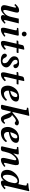

<svg xmlns="http://www.w3.org/2000/svg" viewBox="1999 -2738 750 4789"><g transform="rotate(90 2374.5 -343.0)"><path d="M279.8 -314.9 237.8 -152.8Q228 -113.8 228 -82Q228 -48.8 249 -48.8Q279.8 -48.8 329.3 -98.9Q378.9 -148.9 398.9 -235.8Q429.7 -372.1 444.8 -436Q502.9 -434.1 563 -436L485.8 -125Q479 -97.2 479 -83Q479 -66.9 488.8 -66.9Q506.8 -66.9 544.9 -106Q562 -101.1 569.8 -82Q521 -32.2 487.5 -11.2Q454.1 9.8 417 9.8Q382.8 9.8 368.4 -5.6Q354 -21 354 -39.1Q354 -66.9 369.1 -91.8Q369.6 -92.3 369.6 -93.3Q368.7 -94.2 366.2 -91.8Q272.5 10.3 200.2 9.8Q156.2 9.8 132.1 -11.2Q107.9 -32.2 107.9 -64Q107.9 -98.1 119.1 -141.1L162.1 -309.1Q168.9 -335.9 168.9 -351.1Q168.9 -367.2 161.1 -367.2Q140.1 -367.2 106.9 -325.2Q89.8 -334 79.1 -352.1Q129.9 -405.3 164.6 -424.6Q199.2 -443.8 238.8 -443.8Q293.9 -443.8 293.9 -395Q293.9 -368.2 279.8 -314.9Z M785.6 -528.6Q768.6 -545.9 768.6 -571Q768.6 -596.2 785.6 -613.5Q802.7 -630.9 827.6 -630.9Q852.5 -630.9 870.1 -613.5Q887.7 -596.2 887.7 -571Q887.7 -545.9 870.1 -528.6Q852.5 -511.2 827.6 -511.2Q802.7 -511.2 785.6 -528.6ZM848.6 -320.3 803.7 -133.8Q794.4 -92.8 793.9 -82.5Q793.9 -65.9 804.7 -65.9Q824.7 -65.9 867.7 -100.1Q888.7 -100.1 893.6 -74.2Q840.3 -30.3 800.5 -10.3Q760.7 9.8 715.6 9.8Q670.4 9.8 670.4 -46.4Q670.4 -74.7 682.6 -125L727.5 -315.9Q736.3 -354 736.3 -367.2Q736.3 -386.2 718.8 -387.2L678.7 -390.1Q673.8 -397 674.1 -407Q674.3 -417 679.7 -422.9Q781.7 -436 848.6 -436Q869.1 -436 869.1 -415Q868.7 -403.3 848.6 -320.3Z M1009.3 -118.2 1070.3 -381.8H995.1Q989.3 -381.8 989.3 -383.8Q989.3 -393.6 994.1 -409.2Q998 -425.3 1022.5 -425.8L1080.1 -429.2L1093.3 -479Q1095.2 -485.8 1098.1 -500.5Q1101.1 -515.1 1103.3 -522Q1105.5 -528.8 1109.4 -538.3Q1113.3 -547.9 1120.4 -553Q1127.4 -558.1 1137.2 -561Q1152.3 -564.9 1163.3 -567.4Q1174.3 -569.8 1188.2 -572Q1202.1 -574.2 1210.2 -572Q1218.3 -569.8 1218.3 -564Q1218.3 -563 1198.2 -474.1L1188 -429.2H1297.4Q1305.2 -423.3 1300.3 -404.8Q1295.4 -386.2 1286.1 -381.8H1178.2L1118.2 -127Q1111.3 -98.6 1111.8 -84Q1111.8 -65.9 1122.1 -65.9Q1130.9 -65.9 1152.6 -79.3Q1174.3 -92.8 1192.4 -112.8Q1201.2 -112.8 1209.7 -103.5Q1218.3 -94.2 1221.2 -85Q1135.3 10.3 1050.3 9.8Q999.5 9.8 999.5 -46.9Q999.5 -76.2 1009.3 -118.2Z M1679.2 -358.9Q1681.6 -336.9 1668.9 -322.3Q1656.2 -307.6 1642.1 -304.2Q1624 -299.3 1607.9 -305.2Q1591.8 -311 1588.9 -326.2Q1572.8 -405.8 1522.9 -405.8Q1470.7 -405.8 1470.7 -355Q1470.7 -298.8 1544.9 -259.8Q1660.2 -199.2 1660.2 -128.9Q1660.2 -70.8 1614.5 -29.3Q1568.8 12.2 1480.5 12.2Q1415 12.2 1366.5 -13.9Q1317.9 -40 1317.9 -87.9Q1317.9 -109.9 1332.5 -124.5Q1347.2 -139.2 1361.3 -139.2Q1398.9 -139.2 1424.8 -81.1Q1436 -56.2 1456.5 -42.5Q1477.1 -28.8 1501.5 -28.8Q1556.2 -28.8 1556.2 -78.1Q1556.2 -144.5 1488.8 -183.1Q1439.5 -211.4 1411.4 -246.6Q1383.3 -281.7 1383.3 -314Q1383.3 -352.1 1397 -378.7Q1410.6 -405.3 1436 -418.9Q1461.4 -432.6 1491.2 -438.2Q1521 -443.8 1560.1 -443.8Q1606.9 -443.8 1641.1 -419.7Q1675.3 -395.5 1679.2 -358.9Z M1793 -118.2 1854 -381.8H1778.8Q1772.9 -381.8 1772.9 -383.8Q1772.9 -393.6 1777.8 -409.2Q1781.7 -425.3 1806.2 -425.8L1863.8 -429.2L1877 -479Q1878.9 -485.8 1881.8 -500.5Q1884.8 -515.1 1887 -522Q1889.2 -528.8 1893.1 -538.3Q1897 -547.9 1904.1 -553Q1911.1 -558.1 1920.9 -561Q1936 -564.9 1947 -567.4Q1958 -569.8 1971.9 -572Q1985.8 -574.2 1993.9 -572Q2002 -569.8 2002 -564Q2002 -563 1981.9 -474.1L1971.7 -429.2H2081.1Q2088.9 -423.3 2084 -404.8Q2079.1 -386.2 2069.8 -381.8H1961.9L1901.9 -127Q1895 -98.6 1895.5 -84Q1895.5 -65.9 1905.8 -65.9Q1914.6 -65.9 1936.3 -79.3Q1958 -92.8 1976.1 -112.8Q1984.9 -112.8 1993.4 -103.5Q2002 -94.2 2004.9 -85Q1918.9 10.3 1834 9.8Q1783.2 9.8 1783.2 -46.9Q1783.2 -76.2 1793 -118.2Z M2400.4 -365.2Q2400.4 -400.4 2361.8 -399.9Q2291 -399.9 2246.6 -224.1Q2400.4 -249 2400.4 -365.2ZM2511.7 -369.1Q2511.7 -353 2509.3 -339.1Q2506.8 -325.2 2491.2 -300Q2475.6 -274.9 2449.2 -255.4Q2422.9 -235.8 2369.1 -216.3Q2315.4 -196.8 2241.7 -186Q2236.8 -124 2260.7 -95Q2284.7 -65.9 2313.5 -65.9Q2396.5 -65.9 2464.8 -139.2Q2476.1 -139.2 2483.9 -130.6Q2491.7 -122.1 2490.7 -109.9Q2403.8 10.3 2261.7 9.8Q2181.6 9.8 2148.7 -39.6Q2115.7 -88.9 2115.7 -165Q2115.7 -209 2134.3 -256.6Q2152.8 -304.2 2186.3 -346.7Q2219.7 -389.2 2274.7 -416.5Q2329.6 -443.8 2394.5 -443.8Q2511.7 -444.3 2511.7 -369.1Z M2606 -71.8 2718.3 -563Q2730 -612.8 2721.7 -625.5Q2713.4 -638.2 2666.5 -638.2Q2661.6 -652.3 2671.4 -671.9Q2804.2 -693.4 2855 -698.2Q2862.3 -698.2 2866 -694.8Q2869.6 -691.4 2868.2 -685.1Q2857.4 -648.4 2842.3 -583L2771 -273.9Q2789.6 -279.3 2816.4 -302.7L2856.4 -336.9Q2908.2 -382.8 2957.3 -410.9Q3006.3 -439 3031.2 -439Q3065.4 -439 3085.9 -425.8Q3106.4 -412.6 3106.4 -395Q3106.4 -368.7 3089.6 -352.3Q3072.8 -335.9 3049.3 -335.9Q3031.2 -335.9 3018.3 -349.9Q3005.4 -363.8 2993.2 -363.8Q2955.1 -363.8 2902.3 -315.9L2850.1 -270V-266.1Q2888.2 -256.3 2915 -202.1Q2929.2 -174.3 2956.1 -89.8Q2964.8 -62 2992.2 -62Q3018.1 -62 3040 -94.2Q3055.2 -94.2 3070.3 -77.1Q3020.5 9.8 2939.5 9.8Q2909.7 9.8 2887.9 -13.7Q2866.2 -37.1 2840.8 -92.8Q2831.5 -113.3 2816.2 -158.4Q2800.8 -203.6 2791 -221.2Q2781.7 -237.3 2771.5 -237.3Q2766.1 -237.3 2762.2 -236.8L2724.1 -71.8Q2723.1 -66.9 2720.7 -54.2Q2718.3 -41.5 2716.8 -35.2Q2715.3 -28.8 2710.2 -18.6Q2705.1 -8.3 2698.2 -3.2Q2691.4 2 2679.2 5.9Q2667 9.8 2650.4 9.8Q2614.3 9.8 2603.8 3.4Q2593.3 -2.9 2593.3 -17.1Q2593.3 -21.5 2595.5 -30.3Q2597.7 -39.1 2601.1 -52Q2604.5 -64.9 2606 -71.8Z M3430.7 -365.2Q3430.7 -400.4 3392.1 -399.9Q3321.3 -399.9 3276.9 -224.1Q3430.7 -249 3430.7 -365.2ZM3542 -369.1Q3542 -353 3539.6 -339.1Q3537.1 -325.2 3521.5 -300Q3505.9 -274.9 3479.5 -255.4Q3453.1 -235.8 3399.4 -216.3Q3345.7 -196.8 3272 -186Q3267.1 -124 3291 -95Q3314.9 -65.9 3343.8 -65.9Q3426.8 -65.9 3495.1 -139.2Q3506.3 -139.2 3514.2 -130.6Q3522 -122.1 3521 -109.9Q3434.1 10.3 3292 9.8Q3211.9 9.8 3179 -39.6Q3146 -88.9 3146 -165Q3146 -209 3164.6 -256.6Q3183.1 -304.2 3216.6 -346.7Q3250 -389.2 3304.9 -416.5Q3359.9 -443.8 3424.8 -443.8Q3542 -444.3 3542 -369.1Z M3929.7 -125 3964.4 -274.9Q3980 -341.3 3976.1 -356.4Q3972.2 -374 3952.6 -374Q3934.6 -374 3899.2 -343.5Q3863.8 -313 3829.6 -262.2Q3790.5 -204.1 3760.3 -71.8Q3759.3 -67.4 3757.1 -54.4Q3754.9 -41.5 3753.2 -35.2Q3751.5 -28.8 3746.6 -18.6Q3741.7 -8.3 3734.9 -3.2Q3728 2 3715.6 5.9Q3703.1 9.8 3686.5 9.8Q3650.4 9.8 3639.9 3.4Q3629.4 -2.9 3629.4 -17.1Q3629.4 -19 3642.1 -71.8L3698.7 -320.8Q3704.6 -347.7 3704.6 -366.9Q3704.6 -386.2 3689.5 -387.2L3649.4 -390.1Q3636.2 -409.2 3648.4 -422.9Q3750.5 -436 3811.5 -436Q3832 -436 3832 -415Q3832 -400.9 3810.1 -320.3L3804.7 -300.8L3805.7 -299.8Q3874.5 -380.9 3925.5 -409.9Q3976.6 -439 4050.5 -439Q4124.5 -439 4086.4 -283.2L4050.3 -133.8Q4041 -95.7 4041 -82.5Q4041 -65.9 4051.8 -65.9Q4071.8 -65.9 4114.7 -100.1Q4135.7 -100.1 4140.6 -74.2Q4087.4 -30.3 4047.4 -10.3Q4007.3 9.8 3962.4 9.8Q3917.5 9.8 3917.5 -46.4Q3918 -73.7 3929.7 -125Z M4548.3 -332Q4548.3 -362.8 4534.4 -383.8Q4520.5 -404.8 4499.5 -404.8Q4433.6 -404.8 4386.5 -325.4Q4339.4 -246.1 4339.4 -153.8Q4339.4 -129.9 4340.8 -113Q4342.3 -96.2 4347.9 -77.6Q4353.5 -59.1 4365.5 -49.1Q4377.4 -39.1 4396.5 -39.1Q4414.6 -39.1 4453.1 -83.5Q4491.7 -127.9 4513.7 -180.2Q4526.9 -216.3 4537.6 -266.6Q4548.3 -316.9 4548.3 -332ZM4723.6 -583 4616.7 -125Q4609.9 -95.2 4609.4 -83Q4609.4 -66.9 4618.7 -66.9Q4635.7 -66.9 4669.4 -108.9L4700.7 -82Q4609.9 9.8 4538.6 9.8Q4483.4 9.8 4483.4 -39.1Q4483.4 -50.3 4485.4 -60.1L4483.4 -61Q4420.4 9.8 4361.3 9.8Q4323.2 9.8 4294.9 -2.2Q4266.6 -14.2 4252 -30.5Q4237.3 -46.9 4229 -69.8Q4220.7 -92.8 4218.5 -109.4Q4216.3 -126 4216.3 -144Q4216.3 -225.1 4264.4 -296.6Q4312.5 -368.2 4377 -406Q4441.4 -443.8 4496.6 -443.8Q4538.6 -443.8 4571.3 -424.8L4600.6 -557.1Q4607.4 -589.4 4607.4 -606.9Q4607.4 -634.8 4586.4 -634.8L4555.7 -637.2Q4550.8 -637.2 4550.3 -642.1L4554.7 -671.9Q4693.8 -681.6 4736.3 -698.2Q4748.5 -698.2 4748.5 -688Q4738.8 -647 4723.6 -583Z"/></g></svg>

Font: Linux Libertine
Style: Semibold Italic
Weight: 600
Italic angle: -11.5°
Designer: Philipp H. Poll
Foundry: Philipp H. Poll
Version: Version 5.1.2 ; ttfautohint (v0.9)